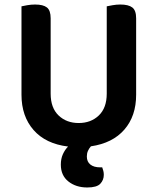

<svg xmlns="http://www.w3.org/2000/svg" viewBox="-20 -635 697 849"><path d="M582 -216Q582 -122 530 -62Q478 -2 382 12Q374 21 369 32Q364 43 364 57Q364 80 379.5 92.5Q395 105 423 105H432Q435 113 437 121Q439 129 439 138Q439 161 423.5 177.5Q408 194 366 194Q316 194 282.5 167.5Q249 141 249 93Q249 67 258 47Q267 27 281 13Q182 1 128.5 -60Q75 -121 75 -216V-607Q83 -609 100.5 -612Q118 -615 135 -615Q171 -615 187.5 -602Q204 -589 204 -554V-221Q204 -158 239 -124.5Q274 -91 328 -91Q382 -91 417 -124.5Q452 -158 452 -221V-607Q461 -609 478 -612Q495 -615 512 -615Q548 -615 565 -602Q582 -589 582 -554V-216Z"/></svg>

Font: Baloo Bhaina 2 SemiBold
Style: Regular
Weight: 600
Designer: Yesha Goshar, Manish Minz, Shuchita Grover and Ek Type
Foundry: Ek Type
Version: Version 1.640;hotconv 1.0.111;makeotfexe 2.5.65597; ttfautoh